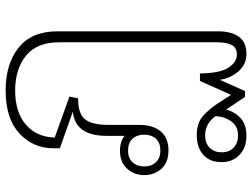

<svg xmlns="http://www.w3.org/2000/svg" viewBox="-124 -474 874 665"><g transform="rotate(-90 312.5 -142.0)"><path d="M175 275Q133 275 108 251Q83 227 83 189Q83 148 108.5 125.5Q134 103 177 103Q220 103 245 126.5Q270 150 287 177L316 222L364 114H390Q391 184 410.5 213Q430 242 455 242Q479 242 488.5 224.5Q498 207 498 173V-374Q498 -451 451.5 -488.5Q405 -526 331 -526Q256 -526 213 -489Q170 -452 168 -389L310 -338L304 -308Q248 -308 230 -282.5Q212 -257 212 -205V-96Q212 -49 189.5 -22Q167 5 123 5Q82 5 60 -19.5Q38 -44 38 -79Q38 -114 60.5 -138.5Q83 -163 122 -163Q154 -163 174 -147V-209Q174 -317 256 -326V-327L131 -371V-394Q131 -464 182.5 -511.5Q234 -559 331 -559Q423 -559 479.5 -514Q536 -469 536 -380V178Q536 222 517.5 248.5Q499 275 457 275Q422 275 398 248Q374 221 368 183L329 270H309L265 205Q257 235 235 255Q213 275 175 275ZM123 -23Q150 -23 164 -38.5Q178 -54 178 -79Q178 -104 164 -119.5Q150 -135 123 -135Q97 -135 82.5 -119.5Q68 -104 68 -79Q68 -54 82.5 -38.5Q97 -23 123 -23ZM176 246Q207 246 224 222.5Q241 199 242 168Q231 152 214.5 142Q198 132 176 132Q148 132 132.5 148Q117 164 117 189Q117 216 133.5 231Q150 246 176 246Z"/></g></svg>

Font: Noto Sans Thai Looped ExtLight
Style: Regular
Weight: 200
Designer: Sasikarn Vongin, Ben Mitchell
Foundry: The Fontpad Ltd
Version: Version 1.00